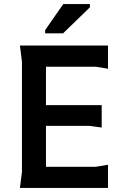

<svg xmlns="http://www.w3.org/2000/svg" viewBox="-20 -924 620 944"><path d="M78 0 88 -80V-620L78 -700H511V-586L451 -596H206V-407H480V-297L420 -305H206V-104H451L511 -114V0ZM202 -760V-776L291 -904H422V-888L290 -760Z"/></svg>

Font: AR One Sans SemiBold
Style: Regular
Weight: 600
Designer: Niteesh Yadav
Foundry: Niteesh Yadav
Version: Version 1.001;gftools[0.9.33]